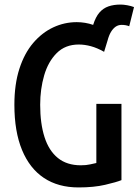

<svg xmlns="http://www.w3.org/2000/svg" viewBox="-20 -806 607 841"><path d="M324 15Q235 15 172.5 -26.5Q110 -68 76.5 -149Q43 -230 43 -347Q43 -437 65 -505Q87 -573 125.5 -618Q164 -663 213 -686Q262 -709 316 -709Q334 -709 352.5 -706Q371 -703 388 -697Q399 -732 415.5 -751Q432 -770 455 -778Q478 -786 508 -786Q521 -786 537.5 -783Q554 -780 567 -775L546 -691Q539 -694 530.5 -695.5Q522 -697 513 -697Q498 -697 486.5 -689Q475 -681 466 -666Q457 -651 451 -628L436 -579Q406 -596 378.5 -603.5Q351 -611 325 -611Q266 -611 228.5 -573.5Q191 -536 173.5 -476Q156 -416 156 -347Q156 -265 175 -205.5Q194 -146 233.5 -114Q273 -82 334 -82Q358 -82 375 -86Q392 -90 402 -92V-351H512V-17Q490 -8 440.5 3.5Q391 15 324 15Z"/></svg>

Font: Ubuntu Sans Mono Medium
Style: Regular
Weight: 500
Monospace: yes
Designer: Dalton Maag Ltd
Foundry: Dalton Maag Ltd
Version: Version 1.006